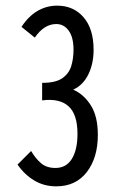

<svg xmlns="http://www.w3.org/2000/svg" viewBox="-20 -648 415 679"><path d="M179 11Q136 11 101.5 -9.5Q67 -30 42 -66L90 -114Q106 -87 125.5 -70.5Q145 -54 176 -54Q214 -54 234 -86Q254 -118 254 -175Q254 -244 222 -272.5Q190 -301 129 -293V-355Q177 -355 200.5 -371.5Q224 -388 232 -414.5Q240 -441 240 -472Q240 -516 223 -539.5Q206 -563 179 -563Q136 -563 103 -515L56 -553Q81 -591 113 -609.5Q145 -628 182 -628Q240 -628 275.5 -587Q311 -546 311 -472Q311 -423 292.5 -385Q274 -347 239 -331Q277 -314 301.5 -275Q326 -236 326 -171Q326 -90 287 -39.5Q248 11 179 11Z"/></svg>

Font: Inconsolata Condensed Medium
Style: Regular
Weight: 500
Width: 3
Monospace: yes
Designer: Raph Levien, Cyreal, Brenton Simpson
Foundry: Raph Levien, Cyreal, Google
Version: Version 3.100; ttfautohint (v1.8.4.7-5d5b)